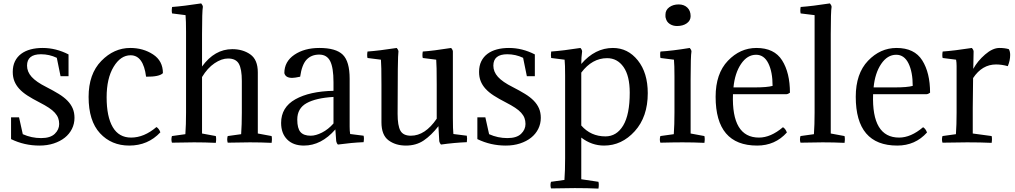

<svg xmlns="http://www.w3.org/2000/svg" viewBox="-20 -836 5967 1129"><path d="M222 -24Q276 -24 302 -49Q328 -74 328 -107Q328 -126 322 -142Q316 -158 302.5 -173Q289 -188 267 -202.5Q245 -217 212 -234Q171 -255 141.5 -274Q112 -293 93 -314Q74 -335 64.5 -359Q55 -383 55 -413Q55 -449 68 -475.5Q81 -502 104.5 -519.5Q128 -537 160 -545.5Q192 -554 231 -554Q309 -554 383 -516V-388H336L314 -496Q270 -517 221 -517Q139 -517 139 -450Q139 -414 166 -384Q193 -354 253 -324Q294 -303 325 -284Q356 -265 376.5 -244Q397 -223 407.5 -198.5Q418 -174 418 -143Q418 -108 403 -78Q388 -48 361 -26.5Q334 -5 296 7.5Q258 20 212 20Q123 20 45 -18V-146H92L114 -47Q165 -24 222 -24Z M938 -406Q917 -384 839 -385Q823 -511 748 -511Q689 -511 648 -443Q607 -375 607 -264Q607 -150 643 -88.5Q679 -27 751 -27Q827 -27 900 -89Q915 -80 923 -58Q850 20 740 20Q635 20 568 -52.5Q501 -125 501 -266Q501 -401 575.5 -477.5Q650 -554 746 -554Q822 -554 880 -516Q938 -478 938 -406Z M1074 -649Q1074 -715 1071 -747L992 -757Q988 -772 992 -795Q1059 -800 1163 -816Q1172 -806 1173 -796Q1168 -770 1168 -634V-445Q1242 -547 1346 -547Q1408 -547 1452 -516Q1496 -485 1496 -410V-51L1577 -36Q1581 -20 1577 4Q1514 1 1449 1Q1403 1 1319 3Q1313 -16 1319 -36L1398 -47Q1402 -102 1402 -174V-360Q1402 -430 1384.5 -461Q1367 -492 1321 -492Q1283 -492 1241.5 -464Q1200 -436 1168 -383V-51L1249 -36Q1253 -20 1249 4Q1186 1 1121 1Q1075 1 991 3Q985 -16 991 -36L1070 -47Q1074 -102 1074 -174Z M1728 -133Q1728 -81 1747 -59.5Q1766 -38 1807 -38Q1837 -38 1873.5 -56.5Q1910 -75 1941 -110V-266Q1838 -260 1783 -229.5Q1728 -199 1728 -133ZM1941 -302V-353Q1941 -438 1921.5 -476.5Q1902 -515 1857 -515Q1811 -515 1783 -485.5Q1755 -456 1745 -385Q1713 -378 1698 -378Q1659 -378 1652 -406Q1652 -474 1711 -514Q1770 -554 1858 -554Q1955 -554 1995.5 -514.5Q2036 -475 2036 -373V-91Q2036 -66 2039 -48L2118 -38Q2122 -23 2118 0Q2047 3 1967 14Q1959 6 1957 -6L1952 -75Q1869 20 1767 20Q1704 20 1668.5 -16Q1633 -52 1633 -113Q1633 -205 1716.5 -252Q1800 -299 1941 -302Z M2643 -534V-142Q2643 -75 2646 -48L2725 -38Q2728 -22 2725 0Q2652 3 2573 14Q2566 7 2563 -5L2558 -94Q2516 -40 2471.5 -10Q2427 20 2367 20Q2306 20 2264.5 -11Q2223 -42 2223 -117V-339Q2223 -453 2220 -485L2141 -495Q2137 -510 2141 -533Q2210 -538 2313 -554Q2322 -544 2323 -534Q2318 -508 2318 -167Q2318 -97 2334.5 -67.5Q2351 -38 2396 -38Q2480 -38 2548 -138V-340Q2548 -453 2545 -485L2466 -495Q2462 -510 2466 -533Q2526 -537 2633 -554Q2642 -544 2643 -534Z M2964 -24Q3018 -24 3044 -49Q3070 -74 3070 -107Q3070 -126 3064 -142Q3058 -158 3044.5 -173Q3031 -188 3009 -202.5Q2987 -217 2954 -234Q2913 -255 2883.5 -274Q2854 -293 2835 -314Q2816 -335 2806.5 -359Q2797 -383 2797 -413Q2797 -449 2810 -475.5Q2823 -502 2846.5 -519.5Q2870 -537 2902 -545.5Q2934 -554 2973 -554Q3051 -554 3125 -516V-388H3078L3056 -496Q3012 -517 2963 -517Q2881 -517 2881 -450Q2881 -414 2908 -384Q2935 -354 2995 -324Q3036 -303 3067 -284Q3098 -265 3118.5 -244Q3139 -223 3149.5 -198.5Q3160 -174 3160 -143Q3160 -108 3145 -78Q3130 -48 3103 -26.5Q3076 -5 3038 7.5Q3000 20 2954 20Q2865 20 2787 -18V-146H2834L2856 -47Q2907 -24 2964 -24Z M3540 -34Q3606 -34 3644.5 -98Q3683 -162 3683 -291Q3683 -390 3646.5 -442Q3610 -494 3550 -494Q3462 -494 3398 -409V-98Q3454 -34 3540 -34ZM3303 -391Q3303 -458 3300 -485L3221 -495Q3218 -511 3221 -533Q3291 -538 3393 -554Q3402 -545 3403 -534Q3398 -499 3398 -460Q3479 -554 3584 -554Q3672 -554 3730.5 -481Q3789 -408 3789 -288Q3789 -149 3712.5 -64.5Q3636 20 3532 20Q3459 20 3398 -27V218L3499 233Q3503 249 3499 273Q3436 270 3360 270Q3304 270 3220 272Q3214 252 3220 233L3299 222Q3303 167 3303 95Z M4041 -372V-51L4122 -36Q4123 -31 4123.5 -27Q4124 -23 4124 -18Q4124 -13 4123.5 -7.5Q4123 -2 4122 4Q4059 1 3993 1Q3970 1 3937.5 1.5Q3905 2 3863 3Q3860 -6 3860 -16Q3860 -25 3863 -36L3942 -47Q3944 -75 3945 -106.5Q3946 -138 3946 -174V-387Q3946 -453 3943 -485L3864 -495Q3862 -500 3862 -512Q3862 -517 3862 -522Q3862 -527 3864 -533Q3932 -537 4036 -554Q4045 -544 4046 -534Q4041 -506 4041 -372ZM3895 -729Q3893 -734 3893 -739.5Q3893 -745 3893 -750Q3893 -777 3915.5 -793.5Q3938 -810 3971 -810Q4002 -810 4021.5 -791.5Q4041 -773 4041 -741Q4041 -715 4018.5 -699Q3996 -683 3961 -683Q3937 -683 3918.5 -695Q3900 -707 3895 -729Z M4604 -282H4290Q4281 -27 4443 -27Q4512 -27 4584 -88Q4599 -79 4607 -57Q4538 20 4432 20Q4188 20 4188 -267Q4188 -403 4260 -478.5Q4332 -554 4428 -554Q4533 -554 4579 -481Q4625 -408 4625 -291Q4615 -283 4604 -282ZM4426 -514Q4374 -514 4337.5 -460Q4301 -406 4293 -322H4417Q4491 -322 4523 -331Q4523 -413 4498 -463.5Q4473 -514 4426 -514Z M4865 -634V-51L4946 -36Q4950 -20 4946 4Q4883 1 4817 1Q4771 1 4687 3Q4681 -16 4687 -36L4766 -47Q4770 -102 4770 -174V-747L4688 -757Q4684 -772 4688 -795Q4757 -800 4860 -816Q4869 -806 4870 -796Q4865 -770 4865 -634Z M5428 -282H5114Q5105 -27 5267 -27Q5336 -27 5408 -88Q5423 -79 5431 -57Q5362 20 5256 20Q5012 20 5012 -267Q5012 -403 5084 -478.5Q5156 -554 5252 -554Q5357 -554 5403 -481Q5449 -408 5449 -291Q5439 -283 5428 -282ZM5250 -514Q5198 -514 5161.5 -460Q5125 -406 5117 -322H5241Q5315 -322 5347 -331Q5347 -413 5322 -463.5Q5297 -514 5250 -514Z M5705 -534 5703 -431Q5728 -477 5772.5 -515.5Q5817 -554 5857 -554Q5888 -554 5912 -547Q5920 -534 5920 -513Q5920 -480 5906 -447Q5870 -457 5837 -457Q5755 -457 5702 -377L5700 -202V-51L5811 -36Q5815 -20 5811 4Q5748 1 5667 1Q5606 1 5522 3Q5516 -16 5522 -36L5601 -47Q5605 -102 5605 -174V-448Q5605 -468 5602 -485L5523 -495Q5519 -510 5523 -533Q5592 -538 5695 -554Q5704 -544 5705 -534Z"/></svg>

Font: Adamina
Style: Regular
Weight: 400
Designer: Cyreal (www.cyreal.org)
Foundry: Alexei Vanyashin
Version: Version 1.013